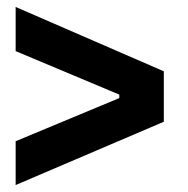

<svg xmlns="http://www.w3.org/2000/svg" viewBox="-20 -641 540 552"><path d="M25 -109V-235L323 -359V-369L25 -494V-621L451 -436V-291Z"/></svg>

Font: Hubot Sans Condensed SemiBold
Style: Regular
Weight: 600
Width: 3
Designer: Deni Anggara
Foundry: GitHub, Inc., Subsidiary of Microsoft Corporation
Version: Version 2.000